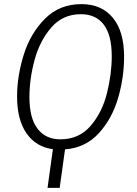

<svg xmlns="http://www.w3.org/2000/svg" viewBox="-20 -716 664 933"><path d="M296 10 270 197H211L237 9Q155 -2 109 -68Q63 -134 63 -246Q63 -347 95.5 -450.5Q128 -554 198.5 -625Q269 -696 376 -696Q473 -696 528 -630Q583 -564 583 -440Q583 -340 554 -240Q525 -140 460.5 -69Q396 2 296 10ZM523 -443Q523 -545 484.5 -596Q446 -647 373 -647Q285 -647 229 -582Q173 -517 148 -424.5Q123 -332 123 -244Q123 -142 162.5 -90.5Q202 -39 273 -39Q364 -39 420 -104Q476 -169 499.5 -262Q523 -355 523 -443Z"/></svg>

Font: Fira Sans Condensed Light
Style: Italic
Weight: 300
Width: 3
Italic angle: -8°
Designer: Carrois Corporate & Edenspiekermann AG
Foundry: Carrois Corporate GbR & Edenspiekermann AG
Version: Version 4.203